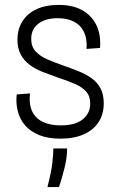

<svg xmlns="http://www.w3.org/2000/svg" viewBox="-20 -552 486 781"><path d="M226 12Q175 12 139.5 -2.5Q104 -17 82.5 -41.5Q61 -66 52.5 -99Q44 -132 48 -168L102 -172Q97 -129 110.5 -100Q124 -71 153.5 -56.5Q183 -42 227 -42Q287 -42 317 -67Q347 -92 347 -130Q347 -161 330.5 -179.5Q314 -198 284 -211Q254 -224 214 -237Q183 -248 153.5 -259.5Q124 -271 101 -288Q78 -305 64.5 -330Q51 -355 51 -390Q51 -433 71 -465Q91 -497 128.5 -514.5Q166 -532 219 -532Q275 -532 313.5 -511Q352 -490 371.5 -451Q391 -412 387 -357L332 -353Q335 -393 322 -421Q309 -449 281.5 -463.5Q254 -478 215 -478Q166 -478 136.5 -456Q107 -434 107 -394Q107 -363 124.5 -343.5Q142 -324 171.5 -311Q201 -298 236 -286Q270 -274 300 -262Q330 -250 353 -233.5Q376 -217 389 -192.5Q402 -168 402 -131Q402 -88 381.5 -56Q361 -24 321.5 -6Q282 12 226 12ZM173 209Q189 146 193 110Q197 74 197 52H253Q253 89 242.5 131Q232 173 220 209Z"/></svg>

Font: Bricolage Grotesque SemiCondensed ExtraLight
Style: Regular
Weight: 250
Width: 4
Designer: Mathieu Triay
Foundry: Atelier Triay
Version: Version 1.000;gftools[0.9.30]